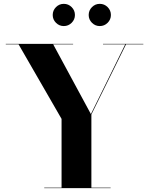

<svg xmlns="http://www.w3.org/2000/svg" viewBox="-20 -978 775 998"><path d="M210 0V-2.5H300V-360L76.5 -747.5H10V-750H360V-747.5H256.5L452.5 -385L631 -747.5H515.5V-750H725V-747.5H635L455 -383V-2.5H555V0ZM498.5 -842.5Q475 -842.5 458 -859.5Q441 -876.5 441 -900Q441 -924 458 -941Q475 -958 498.5 -958Q522.5 -958 539.5 -941Q556.5 -924 556.5 -900Q556.5 -876.5 539.5 -859.5Q522.5 -842.5 498.5 -842.5ZM311.5 -842.5Q288 -842.5 271 -859.5Q254 -876.5 254 -900Q254 -924 271 -941Q288 -958 311.5 -958Q335.5 -958 352.5 -941Q369.5 -924 369.5 -900Q369.5 -876.5 352.5 -859.5Q335.5 -842.5 311.5 -842.5Z"/></svg>

Font: Bodoni Moda 72pt
Style: Bold
Weight: 700
Designer: Owen Earl
Foundry: indestructible type
Version: Version 2.004